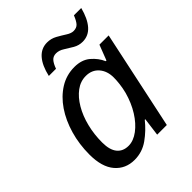

<svg xmlns="http://www.w3.org/2000/svg" viewBox="-208 -855 985 985"><g transform="rotate(-45 284.0 -362.5)"><path d="M193 10Q128 10 88 -36.5Q48 -83 48 -173Q48 -248 67.5 -315.5Q87 -383 122 -434.5Q157 -486 205 -516Q253 -546 311 -546Q364 -546 397 -518Q430 -490 446 -453H451L483 -536H550L436 0H366L379 -99H375Q340 -55 294.5 -22.5Q249 10 193 10ZM222 -63Q258 -63 294 -90Q330 -117 358.5 -162.5Q387 -208 403 -266Q410 -294 413 -319Q416 -344 416 -365Q416 -412 390 -442Q364 -472 320 -472Q281 -472 248 -447.5Q215 -423 190 -380.5Q165 -338 151.5 -284Q138 -230 138 -171Q138 -117 160 -90Q182 -63 222 -63ZM186 -606Q200 -668 229 -701Q258 -734 301 -734Q330 -734 355 -720Q380 -706 401 -692.5Q422 -679 439 -679Q461 -679 473 -692Q485 -705 497 -735H550Q534 -673 505 -640Q476 -607 433 -607Q406 -607 382.5 -620.5Q359 -634 337.5 -648Q316 -662 294 -662Q273 -662 260.5 -648Q248 -634 238 -606Z"/></g></svg>

Font: BC Sans
Style: Italic
Weight: 400
Italic angle: -12°
Designer: Monotype Design Team
Designer: Province of B.C.
Foundry: Monotype Imaging Inc.
Version: Version 2.000;GOOG;noto-source:20170915:90ef993387c0